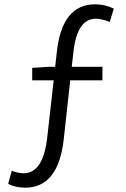

<svg xmlns="http://www.w3.org/2000/svg" viewBox="-20 -765 589 894"><path d="M130 -449 206 -454H237L244 -518Q267 -745 423 -745Q468 -745 510 -725L491 -663Q451 -678 427 -678Q339 -678 322 -524L314 -454H457V-391H307L277 -118Q252 109 97 109Q49 108 18 91L35 30Q57 40 90 42Q184 41 201 -135L230 -391H130Z"/></svg>

Font: Source Han Sans CN Normal
Style: Regular
Weight: 350
Designer: Ryoko NISHIZUKA 西塚涼子 (kana, bopomofo & ideographs); Paul D. Hunt (Latin, Greek & Cyrillic); Sandoll Communications 산돌커뮤니
Foundry: Adobe
Version: Version 2.004;hotconv 1.0.118;makeotfexe 2.5.65603